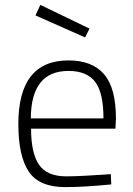

<svg xmlns="http://www.w3.org/2000/svg" viewBox="-20 -756 543 785"><path d="M251 -35Q283 -35 328.5 -37.5Q374 -40 404 -42L433 -44L435 -2Q323 9 247 9Q140 9 97.5 -54.5Q55 -118 55 -249Q55 -509 260 -509Q357 -509 405.5 -452.5Q454 -396 454 -272L452 -230H107Q107 -130 139.5 -82.5Q172 -35 251 -35ZM106 -272H403Q403 -377 369 -421.5Q335 -466 260 -466Q107 -466 106 -272ZM145 -736 346 -639 328 -603 125 -693Z"/></svg>

Font: TitilliumText
Style: Light
Weight: 300
Designer: Accademia di Belle Arti di Urbino and others
Foundry: Accademia di Belle Arti di Urbino and others.
Version: Version 60.001